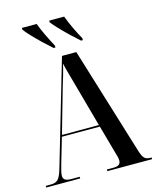

<svg xmlns="http://www.w3.org/2000/svg" viewBox="-134 -1022 907 1114"><g transform="rotate(-15 319.5 -465.5)"><path d="M3 0V-10H35Q63 -10 77.5 -25.5Q92 -41 105 -86L289 -714H375L574 -66Q584 -33 596 -21.5Q608 -10 632 -10H639V0H370V-10H407Q433 -10 443 -18Q453 -26 453 -42Q453 -52 449.5 -66.5Q446 -81 441 -96L395 -261H167L123 -111Q117 -90 112.5 -72Q108 -54 108 -43Q108 -25 119.5 -17.5Q131 -10 157 -10H207V0ZM170 -271H392L324 -517Q311 -565 300.5 -601.5Q290 -638 283 -669Q275 -634 266 -603.5Q257 -573 246 -537ZM254 -771Q231 -791 201 -819.5Q171 -848 144.5 -876Q118 -904 106 -921V-931H195Q207 -898 227 -856.5Q247 -815 265 -782V-771ZM419 -771Q396 -791 366 -819.5Q336 -848 309.5 -876Q283 -904 270 -921L271 -931H360Q372 -898 391.5 -856.5Q411 -815 430 -782L429 -771Z"/></g></svg>

Font: Noto Serif Display Condensed SemiBold
Style: Regular
Weight: 600
Width: 3
Designer: Monotype Design Team
Foundry: Monotype Imaging Inc.
Version: Version 2.009